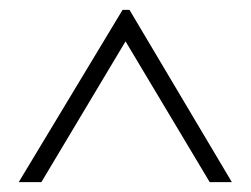

<svg xmlns="http://www.w3.org/2000/svg" viewBox="-20 -696 509 390"><path d="M451 -326H406L235 -612L64 -326H18L229 -676H243Z"/></svg>

Font: New Athena Unicode
Style: Regular
Weight: 400
Designer: J. Rusten 1997; rev. by R. Hancock 2001, 2002, rev. by D. Mastronarde 2002-2021
Foundry: GreekKeys New Athena Unicode
Version: Version 5.008